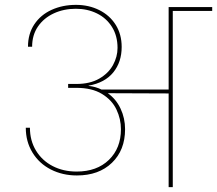

<svg xmlns="http://www.w3.org/2000/svg" viewBox="-20 -769 892 789"><path d="M852 -740V-724H690V0H673V-385L423 -386Q457 -362 475.5 -322.5Q494 -283 494 -238Q494 -152 440 -100Q386 -48 296 -48Q237 -48 189 -72.5Q141 -97 113.5 -142Q86 -187 86 -244H103Q103 -191 128 -150Q153 -109 196.5 -86.5Q240 -64 295 -64Q378 -64 427.5 -112Q477 -160 477 -238Q477 -280 458.5 -319Q440 -358 399 -383Q358 -408 294 -408H260V-424H294Q350 -424 388 -446Q426 -468 444.5 -502Q463 -536 463 -572Q463 -622 440 -658.5Q417 -695 378 -714Q339 -733 292 -733Q242 -733 201 -714Q160 -695 136 -660Q112 -625 112 -577H95Q95 -630 121 -669Q147 -708 192 -728.5Q237 -749 292 -749Q345 -749 388 -727.5Q431 -706 455.5 -667Q480 -628 480 -576Q480 -514 445.5 -471.5Q411 -429 344 -417V-416Q373 -413 397 -401H673V-740Z"/></svg>

Font: Fz Poppins Thin
Style: Regular
Weight: 100
Designer: Ninad Kale (Devanagari), Jonny Pinhorn (Latin)
Foundry: Indian Type Foundry
Version: Vit hóa bi Vntype.Com & FontZin.Com